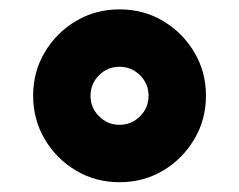

<svg xmlns="http://www.w3.org/2000/svg" viewBox="-20 -747 503 404"><path d="M231.5 -363.6Q181.1 -363.6 139.9 -388.1Q98.7 -412.6 74.2 -454Q49.7 -495.4 49.7 -545.5Q49.7 -595.9 74.2 -637.1Q98.7 -678.3 139.9 -702.8Q181.1 -727.3 231.5 -727.3Q282 -727.3 323.2 -702.8Q364.3 -678.3 388.8 -637.1Q413.4 -595.9 413.4 -545.5Q413.4 -495.4 388.8 -454Q364.3 -412.6 323.2 -388.1Q282 -363.6 231.5 -363.6ZM231.5 -484.4Q256.7 -484.4 274.7 -502.3Q292.6 -520.2 292.6 -545.5Q292.6 -570.7 274.7 -588.6Q256.7 -606.5 231.5 -606.5Q206.3 -606.5 188.4 -588.6Q170.5 -570.7 170.5 -545.5Q170.5 -520.2 188.4 -502.3Q206.3 -484.4 231.5 -484.4Z"/></svg>

Font: Inter UI Black
Style: Regular
Weight: 900
Designer: Rasmus Andersson
Foundry: rsms
Version: 3.2;8d6f07862